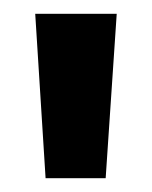

<svg xmlns="http://www.w3.org/2000/svg" viewBox="-20 -697 220 278"><path d="M31 -677 46 -439H133L149 -677Z"/></svg>

Font: Karla
Style: Bold Stencil
Weight: 400
Designer: Jonathan Pinhorn
Version: Version 1.000